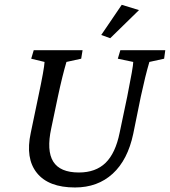

<svg xmlns="http://www.w3.org/2000/svg" viewBox="-20 -786 721 814"><path d="M447.3 -624 409.2 -637.7 496.1 -765.6 569.3 -743.2ZM123 -573.2H330.1L324.2 -537.1L261.7 -523.4Q244.6 -465.8 225.6 -377L197.3 -242.2Q176.8 -147.5 205.6 -101.1Q234.4 -54.7 314.5 -54.7Q385.7 -54.7 427.7 -95.7Q469.7 -136.7 487.3 -223.6L519.5 -377Q544.9 -503.9 544.9 -523.4L479.5 -537.1L490.2 -573.2H680.7L675.8 -537.1L613.3 -523.4Q596.2 -465.8 577.1 -377L544.9 -218.8Q521.5 -107.9 457.8 -49.6Q394 8.8 297.9 8.8Q186 8.8 136.5 -52.7Q86.9 -114.3 110.4 -222.7L142.6 -377Q167.5 -494.1 168.9 -523.4L112.3 -537.1Z"/></svg>

Font: Crimson Pro
Style: Italic
Weight: 400
Italic angle: -12°
Designer: Jacques Le Bailly
Foundry: Baron von Fonthausen
Version: Version 1.003